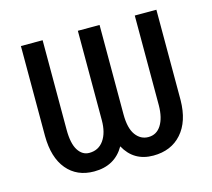

<svg xmlns="http://www.w3.org/2000/svg" viewBox="-83 -627 816 738"><g transform="rotate(-15 325.0 -258.5)"><path d="M597.2 -528.3V-168.5Q596.2 -84 554.4 -36.9Q512.7 10.3 441.4 10.3Q363.8 10.3 327.1 -57.1Q288.6 10.3 206.1 10.3Q137.7 10.3 98.1 -37.1Q58.6 -84.5 58.1 -170.4V-528.3H144.5V-172.4Q144.5 -117.2 161.6 -90.3Q178.7 -63.5 206.1 -63.5Q243.2 -63.5 263.9 -93Q284.7 -122.6 284.7 -172.4V-528.3H371.1V-172.4Q371.1 -117.2 390.9 -90.3Q410.6 -63.5 441.4 -63.5Q474.1 -63.5 492.4 -92.3Q510.7 -121.1 511.2 -170.4V-528.3Z"/></g></svg>

Font: MAUL Condensed
Style: Condensed Regular
Weight: 400
Designer: MAUL
Version: Version 1.0; 2020; ttfautohint (v1.8.3)